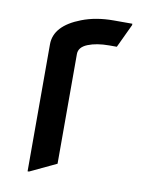

<svg xmlns="http://www.w3.org/2000/svg" viewBox="-70 -596 491 665"><g transform="rotate(10 176.0 -264.0)"><path d="M73.2 19.5V-427.2Q73.2 -492.7 164.6 -527.8Q213.9 -546.9 275.9 -546.9H341.8V-542L302.7 -459H275.9Q231.9 -459 201.4 -446.8Q170.9 -434.6 170.9 -410.2V-24.4L78.1 19.5Z"/></g></svg>

Font: Nova Flat
Style: Book
Weight: 400
Version: Version 2.000